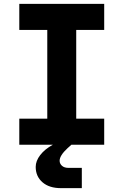

<svg xmlns="http://www.w3.org/2000/svg" viewBox="-20 -750 640 995"><path d="M80 0V-135H225V-595H80V-730H520V-595H375V-135H520V0H350L330 18Q289 56 289 83Q289 98 301 109Q313 120 335 120H404V225H296Q235 225 200 194.5Q165 164 165 115Q165 84 188.5 53.5Q212 23 254 0Z"/></svg>

Font: Tiny ExtraBold
Style: Regular
Weight: 800
Designer: Philipp Nurullin, Konstantin Bulenkov
Foundry: JetBrains
Version: Version 2.251; ttfautohint (v1.8.4.7-5d5b)